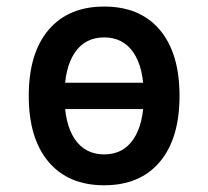

<svg xmlns="http://www.w3.org/2000/svg" viewBox="-20 -547 626 577"><path d="M112.3 -219.2V-298.3H488.8V-219.2ZM293 9.8Q185.5 9.8 126 -60.5Q66.4 -130.9 66.4 -258.8Q66.4 -387.2 126 -457.3Q185.5 -527.3 293 -527.3Q400.9 -527.3 460.2 -457.3Q519.5 -387.2 519.5 -258.8Q519.5 -130.9 460.2 -60.5Q400.9 9.8 293 9.8ZM293 -83Q350.1 -83 381.1 -128.9Q412.1 -174.8 412.1 -258.8Q412.1 -343.3 381.1 -388.9Q350.1 -434.6 293 -434.6Q235.8 -434.6 204.8 -388.9Q173.8 -343.3 173.8 -258.8Q173.8 -174.8 204.8 -128.9Q235.8 -83 293 -83Z"/></svg>

Font: Cascadia Mono
Style: Regular
Weight: 400
Monospace: yes
Designer: Aaron Bell
Foundry: Saja Typeworks
Version: Version 2404.023